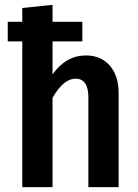

<svg xmlns="http://www.w3.org/2000/svg" viewBox="-20 -773 571 793"><path d="M335 -544Q397 -544 433.5 -502Q470 -460 470 -388V0H345V-371Q345 -448 292 -448Q242 -448 197 -369V0H72V-602H12V-683H72V-740L197 -753V-683H320V-602H197V-466Q253 -544 335 -544Z"/></svg>

Font: Fira Sans Condensed Medium
Style: Regular
Weight: 500
Width: 3
Designer: Carrois Corporate & Edenspiekermann AG
Foundry: Carrois Corporate GbR & Edenspiekermann AG
Version: Version 4.203;PS 004.203;hotconv 1.0.88;makeotf.lib2.5.64775